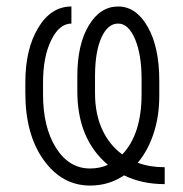

<svg xmlns="http://www.w3.org/2000/svg" viewBox="-20 -558 560 588"><path d="M484.4 5.9Q414.6 5.9 359.9 -21Q313.5 10.3 255.9 10.3Q169.9 10.3 113.8 -67.9Q57.6 -146 57.6 -273.4V-306.2Q57.6 -407.2 96.9 -472.7Q136.2 -538.1 198.7 -538.1V-485.8Q161.6 -485.8 136.7 -434.8Q111.8 -383.8 111.8 -305.2V-269Q111.8 -168 151.6 -105Q191.4 -42 255.9 -42Q285.2 -42 310.5 -53.2Q216.8 -131.8 216.8 -278.8V-324.7Q216.8 -421.4 251.7 -479.7Q286.6 -538.1 341.8 -538.1Q397 -538.1 432.4 -475.8Q467.8 -413.6 467.8 -311V-264.2Q467.8 -201.7 450.4 -149.2Q433.1 -96.7 401.9 -59.6Q438 -45.9 484.4 -45.9ZM271 -272.5Q271 -210 292.7 -162.1Q314.5 -114.3 354.5 -85Q413.6 -147 413.6 -270V-315.9Q413.6 -390.6 393.6 -438.2Q373.5 -485.8 341.8 -485.8Q310.1 -485.8 290.8 -443.4Q271.5 -400.9 271 -328.1Z"/></svg>

Font: Roboto Condensed Light
Style: Regular
Weight: 300
Designer: Google
Version: Version 2.134; 2016